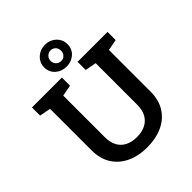

<svg xmlns="http://www.w3.org/2000/svg" viewBox="-255 -1097 1261 1261"><g transform="rotate(-45 376.0 -466.0)"><path d="M374.5 10.3Q294.9 10.3 233.4 -18.8Q171.9 -47.9 137.5 -102.5Q103 -157.2 103 -234.9V-620.6L25.4 -635.3V-710.9H303.2V-635.3L225.6 -620.6V-234.9Q225.6 -185.5 244.1 -152.1Q262.7 -118.7 296.4 -102.1Q330.1 -85.4 375 -85.4Q421.4 -85.4 455.3 -102.1Q489.3 -118.7 508.1 -151.9Q526.9 -185.1 526.9 -234.9V-620.6L449.2 -635.3V-710.9H727.1V-635.3L649.9 -620.6V-234.9Q649.9 -156.2 615.5 -101.6Q581.1 -46.9 519 -18.3Q457 10.3 374.5 10.3ZM377 -739.3Q331.1 -739.3 299.6 -767.3Q268.1 -795.4 268.1 -839.8Q268.1 -883.3 299.8 -912.6Q331.5 -941.9 377 -941.9Q421.9 -941.9 453.1 -912.6Q484.4 -883.3 484.4 -839.8Q484.4 -795.4 453.1 -767.3Q421.9 -739.3 377 -739.3ZM377 -790.5Q397.5 -790.5 410.9 -804.2Q424.3 -817.9 424.3 -839.8Q424.3 -861.3 410.9 -875.5Q397.5 -889.6 377 -889.6Q356.4 -889.6 342.3 -875.5Q328.1 -861.3 328.1 -839.8Q328.1 -818.8 342.3 -804.7Q356.4 -790.5 377 -790.5Z"/></g></svg>

Font: Roboto Slab LO Medium
Style: Regular
Weight: 500
Designer: Google
Version: Version 2.000